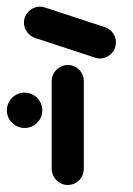

<svg xmlns="http://www.w3.org/2000/svg" viewBox="-41 -543 393 569"><path d="M30 -475.9Q30 -489.3 36.7 -500Q43.3 -510.7 54.3 -517Q65.2 -523.3 77.4 -523.3Q84.4 -523.3 91.1 -521.1L268.5 -463Q283.3 -458.5 293 -445.9Q302.6 -433.3 302.6 -417.4Q302.6 -404.1 295.9 -393.1Q289.3 -382.2 278.3 -375.9Q267.4 -369.6 255.2 -369.6Q248.1 -369.6 241.5 -371.9L64.4 -430Q49.3 -434.8 39.6 -447.4Q30 -460 30 -475.9ZM112.2 -42.6V-302.6Q112.2 -315.6 118.7 -326.5Q125.2 -337.4 136.1 -343.9Q147 -350.4 160 -350.4Q173 -350.4 183.9 -343.9Q194.8 -337.4 201.1 -326.5Q207.4 -315.6 207.4 -302.6V-42.6Q207.4 -29.6 201.1 -18.7Q194.8 -7.8 183.9 -1.3Q173 5.2 160 5.2Q147 5.2 136.1 -1.3Q125.2 -7.8 118.7 -18.7Q112.2 -29.6 112.2 -42.6ZM-20.7 -215.9Q-20.7 -230 -13.7 -242.2Q-6.7 -254.4 5.6 -261.5Q17.8 -268.5 31.9 -268.5Q45.9 -268.5 58.1 -261.5Q70.4 -254.4 77.4 -242.2Q84.4 -230 84.4 -215.9Q84.4 -201.9 77.4 -189.8Q70.4 -177.8 58.1 -170.7Q45.9 -163.7 31.9 -163.7Q17.8 -163.7 5.6 -170.7Q-6.7 -177.8 -13.7 -189.8Q-20.7 -201.9 -20.7 -215.9Z"/></svg>

Font: 26F Galaxy Hebrew Extra Bold
Style: Regular
Weight: 800
Designer: C₂₉H₂₅N₃O₅
Version: Version 1.000